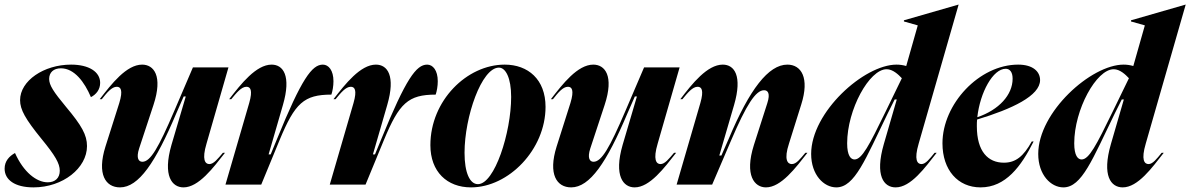

<svg xmlns="http://www.w3.org/2000/svg" viewBox="-35 -800 5158 832"><path d="M52 -366C52 -325 75 -284 145 -198C204 -126 224 -92 224 -60C224 -29 204 -10 172 -10C123 -10 67 -54 30 -137C5 -123 -15 -102 -15 -69C-15 -21 29 12 110 12C238 12 342 -72 342 -167C342 -215 319 -256 251 -337C197 -402 178 -431 178 -458C178 -486 197 -504 229 -504C287 -504 331 -445 359 -379C382 -391 399 -412 399 -441C399 -489 350 -520 273 -520C155 -520 52 -450 52 -366Z M397 -370H406C428 -398 449 -424 471 -424C488 -424 499 -410 482 -354L422 -165C384 -44 423 12 485 12C566 12 639 -96 729 -309L761 -382H770L708 -172C669 -37 711 12 760 12C826 12 889 -73 940 -138H931C908 -111 891 -89 872 -89C854 -89 839 -108 860 -178L955 -508H801L720 -319C652 -160 617 -99 582 -99C566 -99 554 -114 568 -157L630 -345C672 -472 631 -520 581 -520C513 -520 448 -436 397 -370Z M1045 -354 942 0H1097L1177 -194C1243 -353 1282 -390 1401 -390C1406 -405 1410 -427 1410 -448C1410 -495 1389 -520 1364 -520C1317 -520 1272 -459 1166 -199L1138 -131H1129L1191 -345C1228 -472 1192 -520 1142 -520C1075 -520 1009 -436 958 -370H967C990 -398 1011 -424 1033 -424C1050 -424 1061 -410 1045 -354Z M1497 -354 1394 0H1549L1629 -194C1695 -353 1734 -390 1853 -390C1858 -405 1862 -427 1862 -448C1862 -495 1841 -520 1816 -520C1769 -520 1724 -459 1618 -199L1590 -131H1581L1643 -345C1680 -472 1644 -520 1594 -520C1527 -520 1461 -436 1410 -370H1419C1442 -398 1463 -424 1485 -424C1502 -424 1513 -410 1497 -354Z M2329 -337C2329 -456 2253 -520 2152 -520C1988 -520 1830 -364 1830 -171C1830 -56 1902 12 2006 12C2169 12 2329 -152 2329 -337ZM1978 -138C1978 -294 2052 -507 2127 -507C2156 -507 2180 -463 2180 -380C2180 -225 2108 -2 2036 -2C2001 -2 1978 -51 1978 -138Z M2352 -370H2361C2383 -398 2404 -424 2426 -424C2443 -424 2454 -410 2437 -354L2377 -165C2339 -44 2378 12 2440 12C2521 12 2594 -96 2684 -309L2716 -382H2725L2663 -172C2624 -37 2666 12 2715 12C2781 12 2844 -73 2895 -138H2886C2863 -111 2846 -89 2827 -89C2809 -89 2794 -108 2815 -178L2910 -508H2756L2675 -319C2607 -160 2572 -99 2537 -99C2521 -99 2509 -114 2523 -157L2585 -345C2627 -472 2586 -520 2536 -520C2468 -520 2403 -436 2352 -370Z M3000 -354 2897 0H3051L3132 -189C3200 -348 3240 -409 3276 -409C3292 -409 3304 -396 3290 -353L3232 -172C3190 -39 3235 12 3284 12C3350 12 3413 -73 3464 -138H3455C3432 -111 3416 -89 3396 -89C3378 -89 3361 -108 3384 -178L3437 -347C3474 -463 3437 -520 3377 -520C3295 -520 3213 -413 3123 -199L3091 -126H3082L3146 -345C3183 -472 3147 -520 3097 -520C3030 -520 2964 -437 2913 -370H2922C2945 -398 2966 -424 2988 -424C3005 -424 3016 -410 3000 -354Z M3946 -178 4119 -780H4118L3882 -712V-707L3942 -690L3892 -514C3878 -518 3864 -520 3850 -520C3709 -520 3480 -314 3480 -133C3480 -42 3535 12 3589 12C3669 12 3715 -110 3812 -309L3842 -369H3851L3795 -176C3755 -38 3795 12 3846 12C3912 12 3973 -73 4024 -138H4015C3993 -111 3976 -89 3958 -89C3940 -89 3925 -107 3946 -178ZM3636 -179C3636 -325 3732 -500 3807 -500C3834 -500 3858 -477 3873 -461L3802 -315C3732 -171 3700 -109 3668 -109C3652 -109 3636 -125 3636 -179Z M4049 -179C4049 -63 4116 12 4214 12C4323 12 4390 -79 4444 -187H4436C4400 -122 4366 -95 4315 -95C4247 -95 4198 -143 4198 -253C4198 -263 4198 -272 4199 -282C4351 -328 4472 -385 4472 -453C4472 -489 4442 -520 4377 -520C4208 -520 4049 -349 4049 -179ZM4200 -292C4212 -400 4268 -502 4323 -502C4340 -502 4353 -489 4353 -459C4353 -389 4294 -324 4200 -292Z M4930 -178 5103 -780H5102L4866 -712V-707L4926 -690L4876 -514C4862 -518 4848 -520 4834 -520C4693 -520 4464 -314 4464 -133C4464 -42 4519 12 4573 12C4653 12 4699 -110 4796 -309L4826 -369H4835L4779 -176C4739 -38 4779 12 4830 12C4896 12 4957 -73 5008 -138H4999C4977 -111 4960 -89 4942 -89C4924 -89 4909 -107 4930 -178ZM4620 -179C4620 -325 4716 -500 4791 -500C4818 -500 4842 -477 4857 -461L4786 -315C4716 -171 4684 -109 4652 -109C4636 -109 4620 -125 4620 -179Z"/></svg>

Font: Nyght Serif Bold Italic
Style: Regular
Weight: 700
Italic angle: -16°
Designer: Maksym Kobuzan
Version: Version 0.410;Glyphs 3.1.2 (3151)